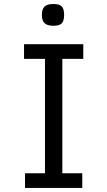

<svg xmlns="http://www.w3.org/2000/svg" viewBox="-20 -920 525 940"><path d="M97.7 -631.8V-703.6H387.7V-631.8H285.2V-71.8H382.8V0H102.5V-71.8H200.2V-631.8ZM241.7 -793.9Q211.9 -793.9 198.5 -806.2Q185.1 -818.4 185.1 -847.2Q185.1 -876 198.5 -888.2Q211.9 -900.4 241.7 -900.4Q271.5 -900.4 282.7 -888.2Q293.9 -876 293.9 -847.2Q293.9 -818.4 282.7 -806.2Q271.5 -793.9 241.7 -793.9Z"/></svg>

Font: Metrophobic
Style: Regular
Weight: 400
Designer: Vernon Adams
Foundry: Vernon Adams
Version: Version 3.200; ttfautohint (v1.8.4.7-5d5b);gftools[0.9.23]